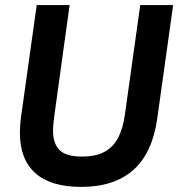

<svg xmlns="http://www.w3.org/2000/svg" viewBox="-20 -717 699 753"><path d="M298 16Q179 16 118.5 -38Q58 -92 58 -197Q58 -209 59 -224.5Q60 -240 62 -255L124 -697H253L193 -263Q191 -247 189.5 -232.5Q188 -218 188 -205Q188 -154 213.5 -128.5Q239 -103 301 -103Q357 -103 391.5 -122.5Q426 -142 444.5 -179Q463 -216 470 -269L530 -697H659L597 -254Q578 -117 503 -50.5Q428 16 298 16Z"/></svg>

Font: Hanken Grotesk
Style: Bold Italic
Weight: 700
Italic angle: -8°
Designer: Alfredo Marco Pradil
Foundry: Hanken Design Co.
Version: Version 3.013